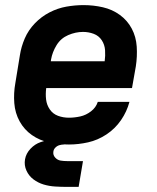

<svg xmlns="http://www.w3.org/2000/svg" viewBox="-20 -558 616 752"><path d="M250 8Q287 8 325 -0.5Q363 -9 397 -31.5Q431 -54 454 -87.5Q477 -121 487 -159H363Q356 -137 336.5 -122Q317 -107 294.5 -102Q272 -97 250 -97Q227 -97 207 -104.5Q187 -112 175 -129.5Q163 -147 160.5 -168.5Q158 -190 161 -213H497L512 -298Q518 -337 515.5 -375.5Q513 -414 496 -446Q479 -478 449.5 -499.5Q420 -521 383 -529.5Q346 -538 307 -538Q274 -538 240 -532Q206 -526 174 -509.5Q142 -493 116.5 -466.5Q91 -440 77 -407.5Q63 -375 58 -342L40 -232Q33 -193 36 -154Q39 -115 57 -82.5Q75 -50 105 -29Q135 -8 172.5 0Q210 8 250 8ZM179 -318 180 -325Q185 -354 201.5 -381Q218 -408 247 -420.5Q276 -433 305 -433Q327 -433 347 -425.5Q367 -418 378.5 -400.5Q390 -383 391.5 -361.5Q393 -340 390 -318ZM288 174 305 73H244Q244 73 244 73Q244 73 244 73H243Q230 73 217.5 71Q205 69 196 59Q187 49 189 36Q190 27 197 20Q204 13 213 10.5Q222 8 230 8V-14Q208 -14 185 -11.5Q162 -9 139.5 -1.5Q117 6 99.5 24.5Q82 43 78 66Q74 89 83.5 110Q93 131 111 144.5Q129 158 150.5 164.5Q172 171 195.5 172.5Q219 174 243 174Z"/></svg>

Font: Iosevka Sparkle Oblique
Style: Bold
Weight: 700
Italic angle: -9°
Designer: Belleve Invis
Foundry: Belleve Invis
Version: Version 4.5.0; ttfautohint (v1.8.3)